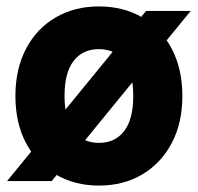

<svg xmlns="http://www.w3.org/2000/svg" viewBox="-20 -564 616 598"><path d="M2 0 435 -530H574L141 0ZM288 14Q212 14 153 -21Q94 -56 61 -118.5Q28 -181 28 -265Q28 -349 61 -412Q94 -475 153 -509.5Q212 -544 288 -544Q365 -544 423.5 -509.5Q482 -475 515 -412Q548 -349 548 -265Q548 -181 515 -118.5Q482 -56 423.5 -21Q365 14 288 14ZM288 -119Q338 -119 366.5 -155.5Q395 -192 395 -265Q395 -338 366.5 -374.5Q338 -411 288 -411Q238 -411 209.5 -374.5Q181 -338 181 -265Q181 -192 209.5 -155.5Q238 -119 288 -119Z"/></svg>

Font: Radio Canada Big
Style: Regular
Weight: 400
Designer: Étienne Aubert Bonn
Foundry: Coppers and Brasses
Version: Version 1.001